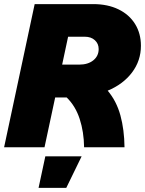

<svg xmlns="http://www.w3.org/2000/svg" viewBox="-27 -718 707 936"><path d="M142 -698H427Q498 -698 550.5 -672.5Q603 -647 631.5 -601Q660 -555 660 -495Q660 -422 616.5 -364.5Q573 -307 498 -276Q541 -225 560 -155.5Q579 -86 580 0H383Q382 -75 361.5 -138Q341 -201 298 -243H242L190 0H-7ZM359 -403Q402 -403 428 -424Q454 -445 454 -479Q454 -505 435.5 -522Q417 -539 386 -539H305L276 -403ZM194 44H371L296 198H161Z"/></svg>

Font: Azeret Mono ExtraBold
Style: Italic
Weight: 800
Italic angle: -12°
Designer: Martin Vácha
Foundry: Displaay
Version: Version 1.000; Glyphs 3.0.3, build 3074